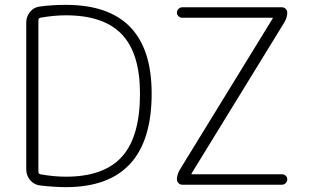

<svg xmlns="http://www.w3.org/2000/svg" viewBox="-20 -760 1280 790"><path d="M720 -62 1102 -684V-686Q1102 -687 1101 -687H730Q721 -687 714.5 -693Q708 -699 708 -708Q708 -717 714.5 -723.5Q721 -730 730 -730H1140Q1149 -730 1155.5 -723.5Q1162 -717 1162 -708Q1162 -689 1150 -668L768 -46V-44Q768 -43 769 -43H1140Q1149 -43 1155.5 -37Q1162 -31 1162 -22Q1162 -13 1155.5 -6.5Q1149 0 1140 0H730Q721 0 714.5 -6.5Q708 -13 708 -22Q708 -41 720 -62ZM138 -677V-53Q138 -45 146 -43Q201 -33 251 -33Q408 -33 482 -115.5Q556 -198 556 -375Q556 -540 481.5 -618.5Q407 -697 251 -697Q201 -697 146 -687Q138 -685 138 -677ZM144 3Q120 0 104 -19Q88 -38 88 -63V-667Q88 -692 103.5 -711Q119 -730 143 -733Q192 -740 251 -740Q604 -740 604 -375Q604 10 251 10Q204 10 144 3Z"/></svg>

Font: Rounded Mplus 1c Light
Style: Regular
Weight: 300
Version: Version 1.059.20150529